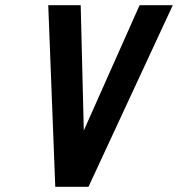

<svg xmlns="http://www.w3.org/2000/svg" viewBox="-20 -720 686 740"><path d="M166 -700 193 0H321L646 -700H518L303 -217L291 -700Z"/></svg>

Font: Advent Pro
Style: Bold Italic
Weight: 700
Italic angle: -12°
Designer: VivaRado, Andreas Kalpakidis
Foundry: VivaRado, Andreas Kalpakidis
Version: Version 3.000